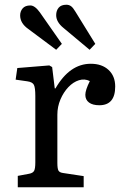

<svg xmlns="http://www.w3.org/2000/svg" viewBox="-20 -790 513 810"><path d="M55 0V-48L103 -57Q119 -60 124 -69.5Q129 -79 129 -105V-385Q129 -420 123 -432Q117 -444 95 -447L46 -454L53 -503L188 -514L200 -507L211 -417H214Q274 -521 363 -521Q410 -521 438 -495Q466 -469 466 -425Q466 -346 399 -346Q371 -346 355.5 -357.5Q340 -369 340 -390Q340 -410 359 -448Q337 -459 313 -451.5Q289 -444 268.5 -422.5Q248 -401 235 -370.5Q222 -340 222 -306V-103Q222 -79 226.5 -70.5Q231 -62 247 -60L333 -47V0ZM358 -580 248 -672Q217 -697 217 -726Q217 -745 227.5 -757.5Q238 -770 260 -770Q271 -770 279.5 -764Q288 -758 298 -741L382 -605ZM217 -580 99 -668Q65 -692 65 -725Q65 -742 75.5 -754.5Q86 -767 108 -767Q127 -767 148 -738L241 -605Z"/></svg>

Font: Literata 12pt
Style: Regular
Weight: 400
Designer: Latin by Veronika Burian and Jose Scaglione. Greek by Irene Vlachou. Cyrillic by Vera Evstafieva.
Foundry: TypeTogether
Version: Version 3.002